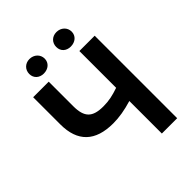

<svg xmlns="http://www.w3.org/2000/svg" viewBox="-240 -1015 1152 1152"><g transform="rotate(-45 335.5 -439.0)"><path d="M210 -755C248 -755 277 -779 277 -815C277 -851 248 -878 210 -878C173 -878 146 -851 146 -815C146 -779 173 -755 210 -755ZM439 -755C477 -755 506 -779 506 -815C506 -851 477 -878 439 -878C401 -878 375 -851 375 -815C375 -779 401 -755 439 -755ZM456 0H586V-700H456V-388C406 -371 371 -363 323 -363C231 -363 196 -398 196 -492V-700H64V-469C64 -323 141 -249 293 -249C344 -249 396 -258 456 -276Z"/></g></svg>

Font: Fixel Display SemiBold
Style: Regular
Weight: 600
Designer: AlfaBravo + MacPaw
Foundry: Kyrylo Tkachov, Marchela Mozhyna, Serhii Makarenko, Maria Weinstein, Zakhar Kryvoshyya
Version: Version 1.211